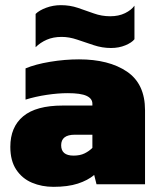

<svg xmlns="http://www.w3.org/2000/svg" viewBox="-20 -714 619 744"><path d="M410 -528Q376 -528 343 -539Q310 -550 279 -560.5Q248 -571 219 -571Q186 -571 161 -560Q136 -549 118 -531V-660Q132 -674 159 -684Q186 -694 216 -694Q251 -694 282 -683.5Q313 -673 343.5 -662Q374 -651 407 -651Q440 -651 464.5 -663Q489 -675 501 -692V-562Q491 -549 466 -538.5Q441 -528 410 -528ZM187 10Q142 10 104 -6Q66 -22 43 -56.5Q20 -91 20 -145Q20 -222 70 -263.5Q120 -305 223 -305H338V-312Q338 -332 315.5 -342.5Q293 -353 243 -353Q205 -353 161.5 -346.5Q118 -340 79 -328V-449Q117 -465 174 -474.5Q231 -484 286 -484Q402 -484 472 -436.5Q542 -389 542 -287V0H354L345 -36Q320 -15 281.5 -2.5Q243 10 187 10ZM265 -111Q290 -111 307.5 -119.5Q325 -128 338 -141V-192H270Q217 -192 217 -151Q217 -111 265 -111Z"/></svg>

Font: Kanit ExtraBold
Style: Regular
Weight: 800
Designer: Katatrad Team
Foundry: CadsonDemak
Version: Version 2.000; ttfautohint (v1.8.3)